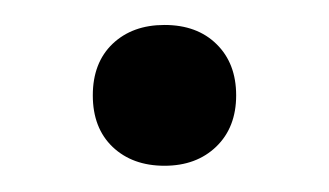

<svg xmlns="http://www.w3.org/2000/svg" viewBox="-20 -354 257 150"><path d="M108.5 -224.5Q83.5 -224.5 68 -239.2Q52.5 -254 52.5 -279.5Q52.5 -305 68 -319.8Q83.5 -334.5 108.5 -334.5Q134 -334.5 149.2 -319.5Q164.5 -304.5 164.5 -279.5Q164.5 -254.5 149 -239.5Q133.5 -224.5 108.5 -224.5Z"/></svg>

Font: Encode Sans SC SemiCondensed
Style: Regular
Weight: 400
Width: 4
Designer: Multiple Designers
Foundry: Impallari Type
Version: Version 3.002